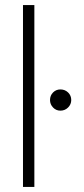

<svg xmlns="http://www.w3.org/2000/svg" viewBox="-20 -740 332 760"><path d="M71 0V-720H116V0ZM219 -302Q202 -302 190 -314.5Q178 -327 178 -344Q178 -362 190 -374Q202 -386 219 -386Q237 -386 249.5 -374Q262 -362 262 -344Q262 -327 249.5 -314.5Q237 -302 219 -302Z"/></svg>

Font: DM Sans 12pt ExtraLight
Style: Regular
Weight: 250
Version: Version 4.004;gftools[0.9.30]